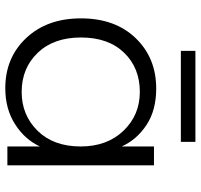

<svg xmlns="http://www.w3.org/2000/svg" viewBox="-36 -704 748 715"><g transform="rotate(90 337.5 -346.0)"><path d="M47.9 -273.9Q47.9 -401.4 121.6 -477.8Q195.3 -554.2 309.1 -554.2Q390.1 -554.2 444.8 -518.1Q499.5 -481.9 524.9 -425.8V-545.9H595.2V0H524.9V-121.1Q499 -64.9 442.1 -28.6Q385.3 7.8 308.1 7.8Q194.3 7.8 121.1 -70.1Q47.9 -147.9 47.9 -273.9ZM119.1 -273.9Q119.1 -172.4 176.3 -112.8Q233.4 -53.2 321.8 -53.2Q408.2 -53.2 466.6 -112.5Q524.9 -171.9 524.9 -272.9Q524.9 -371.1 466.6 -432.1Q408.2 -493.2 321.8 -493.2Q232.4 -493.2 175.8 -434.6Q119.1 -376 119.1 -273.9ZM168.9 -646V-700.2H507.8V-646Z"/></g></svg>

Font: PoppinsZ Light
Style: Regular
Weight: 300
Designer: Ninad Kale (Devanagari), Jonny Pinhorn (Latin)
Foundry: Indian Type Foundry
Version: Version 3.002;FEAKit 1.0